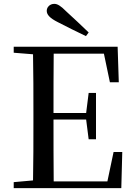

<svg xmlns="http://www.w3.org/2000/svg" viewBox="-20 -974 696 994"><path d="M439 -806C401 -843 361 -880 325 -913C294 -944 278 -954 261 -954C238 -954 222 -937 222 -918C222 -899 236 -881 280 -859C327 -835 376 -810 425 -787ZM549 -548H595L589 -732H51V-701L151 -693C153 -593 153 -493 153 -392V-339C153 -239 153 -138 151 -40L51 -31V0H608L613 -187H568L536 -35H258C257 -136 257 -238 257 -355H426L439 -253H477V-493H439L426 -389H257C257 -497 257 -598 258 -696H518Z"/></svg>

Font: Noto Serif HK Medium
Style: Regular
Weight: 500
Designer: Ryoko NISHIZUKA 西塚涼子 (kana & ideographs); Frank Grießhammer (Latin, Greek & Cyrillic); Wenlong ZHANG 张文龙 (bopomofo); San
Foundry: Adobe
Version: Version 2.001;hotconv 1.1.0;makeotfexe 2.6.0